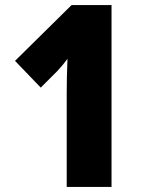

<svg xmlns="http://www.w3.org/2000/svg" viewBox="-20 -734 562 754"><path d="M418 0V-714H261L39 -495L140 -390L207 -457C221 -472 233 -487 245 -503C243 -461 242 -407 242 -369V0Z"/></svg>

Font: Noto Sans Condensed Black
Style: Regular
Weight: 900
Width: 3
Designer: Monotype Design Team
Foundry: Monotype Imaging Inc.
Version: Version 2.013